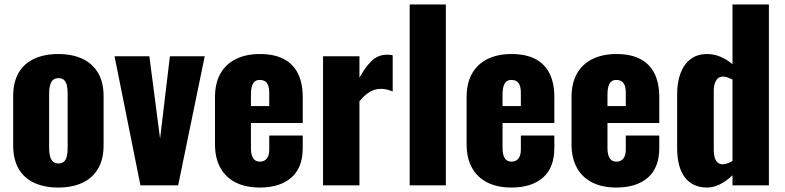

<svg xmlns="http://www.w3.org/2000/svg" viewBox="-20 -830 3514 860"><path d="M241 10Q179 10 133.5 -11Q88 -32 63.5 -74Q39 -116 39 -179V-399Q39 -462 63.5 -504Q88 -546 133.5 -567Q179 -588 241 -588Q303 -588 348.5 -567Q394 -546 419 -504Q444 -462 444 -399V-179Q444 -116 419 -74Q394 -32 348.5 -11Q303 10 241 10ZM242 -98Q258 -98 267 -106.5Q276 -115 279.5 -130.5Q283 -146 283 -168V-410Q283 -432 279.5 -447.5Q276 -463 267 -471.5Q258 -480 242 -480Q226 -480 217 -471.5Q208 -463 204 -447.5Q200 -432 200 -410V-168Q200 -146 204 -130.5Q208 -115 217 -106.5Q226 -98 242 -98Z M609 0 493 -578H649L697 -209L741 -578H897L778 0Z M1144 10Q1081 10 1036 -12.5Q991 -35 967 -78.5Q943 -122 943 -183V-395Q943 -457 967 -500Q991 -543 1036.5 -565.5Q1082 -588 1144 -588Q1208 -588 1250.5 -566Q1293 -544 1314.5 -501Q1336 -458 1336 -395V-279H1104V-168Q1104 -146 1109 -132Q1114 -118 1123 -112Q1132 -106 1144 -106Q1156 -106 1165.5 -111.5Q1175 -117 1180.5 -129Q1186 -141 1186 -162V-223H1336V-167Q1336 -79 1285 -34.5Q1234 10 1144 10ZM1104 -355H1186V-413Q1186 -436 1180.5 -449Q1175 -462 1165.5 -467Q1156 -472 1143 -472Q1131 -472 1122.5 -466Q1114 -460 1109 -445.5Q1104 -431 1104 -404Z M1427 0V-578H1590V-482Q1618 -532 1646 -558.5Q1674 -585 1714 -585Q1722 -585 1728 -584.5Q1734 -584 1739 -582V-420Q1728 -425 1714.5 -428.5Q1701 -432 1686 -432Q1658 -432 1634 -417Q1610 -402 1590 -376V0Z M1815 0V-810H1977V0Z M2271 10Q2208 10 2163 -12.5Q2118 -35 2094 -78.5Q2070 -122 2070 -183V-395Q2070 -457 2094 -500Q2118 -543 2163.5 -565.5Q2209 -588 2271 -588Q2335 -588 2377.5 -566Q2420 -544 2441.5 -501Q2463 -458 2463 -395V-279H2231V-168Q2231 -146 2236 -132Q2241 -118 2250 -112Q2259 -106 2271 -106Q2283 -106 2292.5 -111.5Q2302 -117 2307.5 -129Q2313 -141 2313 -162V-223H2463V-167Q2463 -79 2412 -34.5Q2361 10 2271 10ZM2231 -355H2313V-413Q2313 -436 2307.5 -449Q2302 -462 2292.5 -467Q2283 -472 2270 -472Q2258 -472 2249.5 -466Q2241 -460 2236 -445.5Q2231 -431 2231 -404Z M2741 10Q2678 10 2633 -12.5Q2588 -35 2564 -78.5Q2540 -122 2540 -183V-395Q2540 -457 2564 -500Q2588 -543 2633.5 -565.5Q2679 -588 2741 -588Q2805 -588 2847.5 -566Q2890 -544 2911.5 -501Q2933 -458 2933 -395V-279H2701V-168Q2701 -146 2706 -132Q2711 -118 2720 -112Q2729 -106 2741 -106Q2753 -106 2762.5 -111.5Q2772 -117 2777.5 -129Q2783 -141 2783 -162V-223H2933V-167Q2933 -79 2882 -34.5Q2831 10 2741 10ZM2701 -355H2783V-413Q2783 -436 2777.5 -449Q2772 -462 2762.5 -467Q2753 -472 2740 -472Q2728 -472 2719.5 -466Q2711 -460 2706 -445.5Q2701 -431 2701 -404Z M3147 10Q3083 10 3048 -35Q3013 -80 3013 -168V-407Q3013 -461 3028 -501.5Q3043 -542 3073 -565Q3103 -588 3147 -588Q3179 -588 3208 -575.5Q3237 -563 3261 -542V-810H3424V0H3261V-45Q3234 -19 3205 -4.5Q3176 10 3147 10ZM3218 -94Q3226 -94 3237.5 -98Q3249 -102 3261 -109V-474Q3251 -479 3240 -483Q3229 -487 3219 -487Q3197 -487 3187 -468.5Q3177 -450 3177 -424V-158Q3177 -140 3181 -125.5Q3185 -111 3194 -102.5Q3203 -94 3218 -94Z"/></svg>

Font: Oswald
Style: Bold
Weight: 700
Designer: Vernon Adams
Foundry: Vernon Adams
Version: Version 4.103;gftools[0.9.33.dev8+g029e19f]